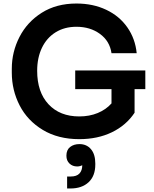

<svg xmlns="http://www.w3.org/2000/svg" viewBox="-20 -771 872 1090"><path d="M47 -359V-381Q47 -476 90.5 -561Q134 -646 217 -698.5Q300 -751 414 -751Q508 -751 583 -715.5Q658 -680 703 -615.5Q748 -551 756 -469H613Q603 -538 547.5 -578.5Q492 -619 414 -619Q346 -619 295.5 -587.5Q245 -556 218 -499.5Q191 -443 191 -369Q191 -248 255.5 -179Q320 -110 430 -110Q488 -110 535 -129.5Q582 -149 613 -184V-265H407V-371H805V-265H744V-131Q696 -59 615 -20Q534 19 430 19Q310 19 223 -33.5Q136 -86 91.5 -172.5Q47 -259 47 -359ZM361 231H382Q415 231 431 214Q447 197 447 167Q433 174 418 174Q392 174 374.5 157.5Q357 141 357 113Q357 80 378 63.5Q399 47 431 47Q472 47 496.5 76Q521 105 521 157V163Q521 228 483 263.5Q445 299 380 299H361Z"/></svg>

Font: Sora-SIA SemiBold
Style: Regular
Weight: 600
Designer: Jonathan Barnbrook, Julián Moncada
Foundry: Barnbrook Fonts
Version: Version 2.000